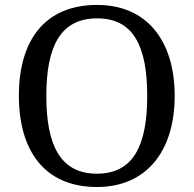

<svg xmlns="http://www.w3.org/2000/svg" viewBox="-20 -745 782 775"><path d="M685.1 -357.9C685.1 -580.1 573.2 -725.1 372.1 -725.1C159.2 -725.1 56.2 -580.1 56.2 -358.9C56.2 -137.2 159.2 9.8 371.1 9.8C573.2 9.8 685.1 -137.2 685.1 -357.9ZM167 -357.9C167 -556.2 223.1 -670.9 372.1 -670.9C520 -670.9 574.2 -556.2 574.2 -357.9C574.2 -160.2 520 -43.9 371.1 -43.9C222.7 -43.9 167 -160.2 167 -357.9Z"/></svg>

Font: Gandom
Style: Regular
Weight: 400
Foundry: DejaVu fonts team - Redesigned by Saber Rastikerdar - Based on Samim Font
Version: Version 0.8